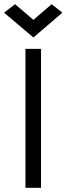

<svg xmlns="http://www.w3.org/2000/svg" viewBox="-42 -901 320 921"><path d="M154.8 0H80.1V-666.5H154.8ZM118.2 -721.2 -22.5 -840.3 30.3 -880.9 118.2 -805.7 205.6 -880.9 257.3 -840.3Z"/></svg>

Font: NMS Futura Pro Book
Style: Regular
Weight: 400
Designer: Blend3rman
Version: Version 0.1